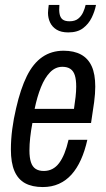

<svg xmlns="http://www.w3.org/2000/svg" viewBox="-20 -744 427 776"><path d="M153 12Q110 12 81.5 -3.5Q53 -19 38.5 -52.5Q24 -86 24 -140Q24 -180 29.5 -222Q35 -264 45 -306Q63 -385 88.5 -436.5Q114 -488 151 -513.5Q188 -539 237 -539Q279 -539 307.5 -523.5Q336 -508 350.5 -476.5Q365 -445 365 -394Q365 -366 360.5 -331.5Q356 -297 348 -247H111Q105 -216 102 -188Q99 -160 99 -136Q99 -107 105 -88.5Q111 -70 124 -61.5Q137 -53 157 -53Q176 -53 191.5 -61Q207 -69 219 -85Q231 -101 240.5 -124.5Q250 -148 257 -179H333Q323 -134 307 -98.5Q291 -63 269 -38.5Q247 -14 218 -1Q189 12 153 12ZM120 -304H279Q283 -330 285.5 -352.5Q288 -375 288 -394Q288 -422 282.5 -439.5Q277 -457 264.5 -465.5Q252 -474 232 -474Q204 -474 182.5 -452Q161 -430 145.5 -391.5Q130 -353 120 -304ZM256 -613Q227 -613 209 -624Q191 -635 182.5 -653Q174 -671 174 -692Q174 -699 175 -707Q176 -715 177 -724H220Q218 -702 221 -687Q224 -672 233.5 -665Q243 -658 261 -658Q283 -658 296 -668.5Q309 -679 316 -694.5Q323 -710 326 -724H368Q363 -698 350.5 -672.5Q338 -647 315.5 -630Q293 -613 256 -613Z"/></svg>

Font: Archivo ExtraCondensed
Style: Italic
Weight: 400
Width: 2
Italic angle: -10°
Designer: Hector Gatti
Foundry: Omnibus-Type
Version: Version 2.001